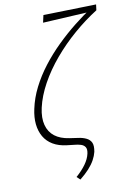

<svg xmlns="http://www.w3.org/2000/svg" viewBox="-98 -771 694 1026"><g transform="rotate(-10 249.0 -257.5)"><path d="M253 196 235 179Q267 151 287.5 122.5Q308 94 314 66Q319 43 311.5 31Q304 19 288 14Q272 9 252.5 7.5Q233 6 214 3Q170 -2 139 -20.5Q108 -39 91 -68.5Q74 -98 70 -136Q66 -174 76 -219Q88 -276 116 -331.5Q144 -387 184 -439Q224 -491 272 -538Q320 -585 371 -625.5Q422 -666 472 -699L494 -680Q429 -639 367 -585.5Q305 -532 253 -470.5Q201 -409 165.5 -344.5Q130 -280 116 -218Q104 -164 114.5 -124.5Q125 -85 155 -62Q185 -39 233 -32Q257 -28 280.5 -25Q304 -22 323 -13Q342 -4 350 13Q358 30 352 63Q347 84 335 106Q323 128 302.5 150.5Q282 173 253 196ZM202 -664 211 -704 498 -711 494 -680Z"/></g></svg>

Font: Ysabeau ExtraLight
Style: Italic
Weight: 250
Italic angle: -12°
Version: Version 2.000;gftools[0.9.27.dev2+g8671c4b]